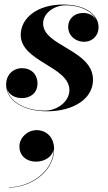

<svg xmlns="http://www.w3.org/2000/svg" viewBox="-20 -492 487 866"><path d="M399.5 -132C399.5 -267.5 174.5 -283.5 174.5 -386C174.5 -432 223 -468 276.5 -468C347.5 -468 396.5 -439 414.5 -402.5C403 -422 381 -433.5 354.5 -433.5C314.5 -433.5 287.5 -406 287.5 -371.5C287.5 -329 322.5 -303.5 359.5 -303.5C393 -303.5 424.5 -327 424.5 -370.5C424.5 -417.5 377 -471.5 264 -471.5C148.5 -471.5 73.5 -411 73.5 -334.5C73.5 -213.5 293 -192.5 293 -85.5C293 -32 235.5 7 182.5 7C101.5 7 25 -27.5 11.5 -91.5C20.5 -64 47.5 -49.5 79.5 -49.5C117 -49.5 149 -72.5 149 -115.5C149 -157.5 120 -184.5 80 -184.5C36 -184.5 7.5 -151.5 7.5 -111.5C7.5 -37 86.5 10 193 10C309.5 10 399.5 -45.5 399.5 -132ZM67.5 168.5C67.5 207 95.5 237 143.5 237C178.5 237 217 217 222 179.5C223 280.5 116 352.5 20 352.5V354C118 354 224 282.5 224 180.5C224 126.5 188.5 95 145.5 95C103 95 67.5 130 67.5 168.5Z"/></svg>

Font: Bodoni* 96pt
Style: Bold Italic
Weight: 700
Italic angle: -13°
Version: Version 2.3